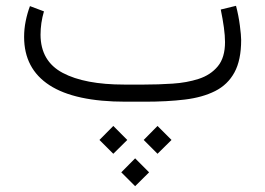

<svg xmlns="http://www.w3.org/2000/svg" viewBox="-20 -348 908 657"><path d="M471.7 130.9 519 83 566.9 130.9 519 178.2ZM320.3 130.9 367.7 83 415.5 130.9 367.7 178.2ZM395 241.7 442.4 193.8 490.2 241.7 442.4 289.1ZM476.1 0H410.2Q236.3 0 149.4 -56.4Q62.5 -112.8 62.5 -221.7Q62.5 -249 67.9 -275.6Q73.2 -302.2 82.5 -327.1L130.4 -309.1Q118.7 -269.5 118.7 -229Q119.1 -138.7 194.6 -98.6Q270 -58.6 405.3 -58.6H472.7Q521.5 -58.6 570.3 -61.8Q619.1 -64.9 659.9 -78.1Q700.7 -91.3 725.3 -121.1Q750 -150.9 750 -204.1Q750 -225.6 746.1 -254.2Q742.2 -282.7 735.4 -315.4L787.6 -328.1Q796.4 -294.9 800.8 -260.7Q805.2 -226.6 805.2 -211.4Q805.2 -142.1 782.2 -100.1Q759.3 -58.1 716.1 -36.4Q672.9 -14.6 612.3 -7.3Q551.8 0 476.1 0Z"/></svg>

Font: Vazir Thin
Style: Thin
Weight: 100
Designer: Saber Rastikerdar
Foundry: Saber Rastikerdar
Version: Version 30.0.0